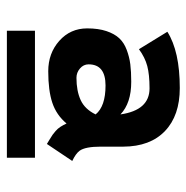

<svg xmlns="http://www.w3.org/2000/svg" viewBox="-12 -778 542 558"><g transform="rotate(90 259.0 -499.0)"><path d="M69.3 -329.6H438.5V-248H69.3ZM167 -485.4Q167 -470.7 179 -460.4Q190.9 -450.2 206.1 -450.2Q244.1 -450.2 270.8 -462.4Q297.4 -474.6 312.5 -505.9Q289.1 -534.7 228.5 -534.7Q167 -534.7 167 -485.4ZM72.3 -714.4Q129.4 -750.5 235.8 -750.5Q315.9 -750.5 360.8 -707.5Q405.8 -664.6 406.2 -586.4V-520.5Q406.2 -476.1 418 -459.5Q426.3 -448.2 447.8 -438L398.4 -364.3Q396 -365.7 385.5 -372.1Q375 -378.4 371.6 -380.9Q368.2 -383.3 360.8 -389.6Q353.5 -396 348.6 -403.6Q343.8 -411.1 338.9 -421.4Q314.5 -392.1 278.8 -380.1Q243.2 -368.2 187 -368.2Q134.8 -368.2 98.6 -400.4Q62.5 -432.6 62.5 -481.4Q62.5 -513.7 70.3 -537.1Q78.1 -560.5 91.1 -574.5Q104 -588.4 124.8 -596.2Q145.5 -604 166.7 -606.7Q188 -609.4 217.8 -609.4Q279.8 -609.4 312.5 -578.1Q300.3 -662.6 236.8 -662.6Q196.8 -662.6 171.9 -656Q147 -649.4 123 -631.8Z"/></g></svg>

Font: Fantasque Sans Mono
Style: Bold
Weight: 700
Monospace: yes
Designer: Jany Belluz
Version: Version 1.8.0 ; ttfautohint (v1.8.2)